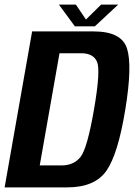

<svg xmlns="http://www.w3.org/2000/svg" viewBox="-41 -811 584 831"><path d="M-21 0 98 -675H364.5Q484.5 -675 508.5 -601.8Q532.5 -528.5 501.5 -338Q470 -144.5 419.8 -72.2Q369.5 0 250 0ZM131 -95H225.5Q277.5 -95 307 -131Q336.5 -167 366 -338Q395 -506.5 379 -543.5Q363 -580.5 311 -580.5H216.5ZM283 -697 214 -791H287.5L331 -726.5L396.5 -791H470.5L369.5 -697Z"/></svg>

Font: Anybody SemiBold
Style: Italic
Weight: 600
Italic angle: -10°
Designer: Tyler Finck
Foundry: Etcetera Type Company
Version: Version 1.010; ttfautohint (v1.8.3) -l 8 -r 50 -G 200 -x 14 